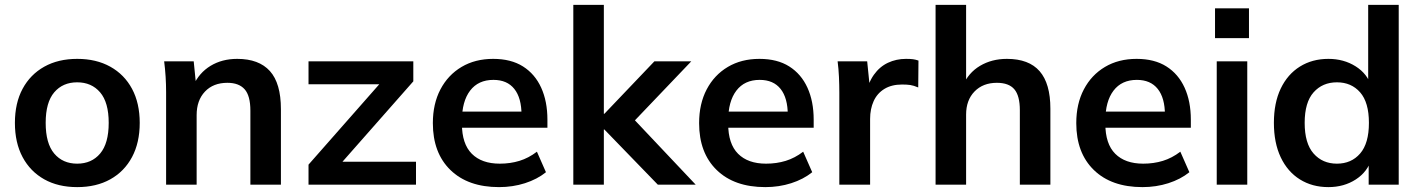

<svg xmlns="http://www.w3.org/2000/svg" viewBox="-20 -756 5814 786"><path d="M296.1 10Q218 10 161 -22Q104 -54 72.5 -112.8Q41 -171.7 41 -252.8Q41 -334 72.5 -392.5Q104 -451 161.2 -483Q218.4 -515 296.2 -515Q374 -515 431.5 -483Q489 -451 520.5 -392.4Q552 -333.7 552 -252.9Q552 -172 520.5 -113Q489 -54 431.6 -22Q374.2 10 296.1 10ZM295.9 -86Q355 -86 390 -127.5Q425 -169 425 -253Q425 -337 389.8 -378Q354.7 -419 295.8 -419Q237 -419 202 -378Q167 -337 167 -253Q167 -169 201.9 -127.5Q236.9 -86 295.9 -86Z M660 0V-379Q660 -410 658 -442Q656 -474 652 -505H773L783 -405H771Q795 -458 842 -486.5Q889 -515 951 -515Q1040 -515 1085 -465Q1130 -415 1130 -309V0H1005V-303Q1005 -364 981.5 -390.5Q958 -417 911 -417Q853 -417 819 -381Q785 -345 785 -285V0Z M1243 0V-82L1559 -441V-411H1243V-505H1672V-423L1353 -61L1352 -94H1683V0Z M2023 10Q1896 10 1824 -60Q1752 -130 1752 -252Q1752 -331 1783 -390Q1814 -449 1869.5 -482Q1925 -515 1999 -515Q2072 -515 2121 -484Q2170 -453 2195.5 -397Q2221 -341 2221 -266V-233H1853V-299H2132L2115 -285Q2115 -355 2085.5 -392Q2056 -429 2000 -429Q1938 -429 1904.5 -385Q1871 -341 1871 -262V-249Q1871 -167 1911.5 -126.5Q1952 -86 2026 -86Q2069 -86 2106.5 -97.5Q2144 -109 2178 -135L2215 -51Q2179 -22 2129 -6Q2079 10 2023 10Z M2327 0V-736H2452V-290H2454L2659 -505H2810L2555 -238L2556 -288L2828 0H2673L2454 -226H2452V0Z M3113 10Q2986 10 2914 -60Q2842 -130 2842 -252Q2842 -331 2873 -390Q2904 -449 2959.5 -482Q3015 -515 3089 -515Q3162 -515 3211 -484Q3260 -453 3285.5 -397Q3311 -341 3311 -266V-233H2943V-299H3222L3205 -285Q3205 -355 3175.5 -392Q3146 -429 3090 -429Q3028 -429 2994.5 -385Q2961 -341 2961 -262V-249Q2961 -167 3001.5 -126.5Q3042 -86 3116 -86Q3159 -86 3196.5 -97.5Q3234 -109 3268 -135L3305 -51Q3269 -22 3219 -6Q3169 10 3113 10Z M3416 0V-376Q3416 -408 3414.5 -441Q3413 -474 3409 -505H3530L3544 -367H3524Q3534 -417 3557.5 -450Q3581 -483 3615 -499Q3649 -515 3689 -515Q3707 -515 3718 -513.5Q3729 -512 3740 -508L3739 -398Q3720 -406 3706.5 -408Q3693 -410 3673 -410Q3630 -410 3600.5 -392Q3571 -374 3556.5 -342Q3542 -310 3542 -269V0Z M3810 0V-736H3935V-404H3921Q3944 -458 3992 -486.5Q4040 -515 4102 -515Q4192 -515 4236 -464.5Q4280 -414 4280 -311V0H4155V-305Q4155 -364 4132.5 -390.5Q4110 -417 4061 -417Q4004 -417 3969.5 -381.5Q3935 -346 3935 -287V0Z M4657 10Q4530 10 4458 -60Q4386 -130 4386 -252Q4386 -331 4417 -390Q4448 -449 4503.5 -482Q4559 -515 4633 -515Q4706 -515 4755 -484Q4804 -453 4829.5 -397Q4855 -341 4855 -266V-233H4487V-299H4766L4749 -285Q4749 -355 4719.5 -392Q4690 -429 4634 -429Q4572 -429 4538.5 -385Q4505 -341 4505 -262V-249Q4505 -167 4545.5 -126.5Q4586 -86 4660 -86Q4703 -86 4740.5 -97.5Q4778 -109 4812 -135L4849 -51Q4813 -22 4763 -6Q4713 10 4657 10Z M4961 0V-505H5086V0ZM4954 -600V-722H5093V-600Z M5418 10Q5352 10 5301.5 -21.5Q5251 -53 5223 -112Q5195 -171 5195 -253Q5195 -335 5223 -393.5Q5251 -452 5301.5 -483.5Q5352 -515 5418 -515Q5481 -515 5529.5 -484.5Q5578 -454 5594 -402H5581V-736H5706V0H5583V-107H5595Q5579 -53 5530.5 -21.5Q5482 10 5418 10ZM5453 -86Q5512 -86 5548 -127.5Q5584 -169 5584 -253Q5584 -337 5548 -378Q5512 -419 5453 -419Q5394 -419 5357.5 -378Q5321 -337 5321 -253Q5321 -169 5357.5 -127.5Q5394 -86 5453 -86Z"/></svg>

Font: Mulish ExtraLight
Style: Regular
Weight: 200
Designer: Vernon Adams
Foundry: Vernon Adams
Version: Version 3.603